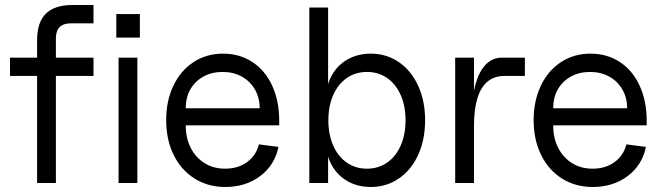

<svg xmlns="http://www.w3.org/2000/svg" viewBox="-20 -730 2645 766"><path d="M268 -710H353V-637H263Q233 -637 218 -622Q203 -607 203 -577V0H128V-570Q128 -641 163 -675.5Q198 -710 268 -710ZM20 -500H353V-427H20Z M453 -500H528V0H453ZM444 -674H538V-580H444Z M643 -251Q643 -328 672 -388.5Q701 -449 752.5 -482.5Q804 -516 870 -516Q936 -516 987 -482.5Q1038 -449 1066 -388Q1094 -327 1094 -248V-230H721Q721 -179 741 -140Q761 -101 796.5 -79Q832 -57 878 -57Q930 -57 966 -83.5Q1002 -110 1013 -154L1091 -144Q1076 -71 1018 -27.5Q960 16 879 16Q810 16 756.5 -17.5Q703 -51 673 -111.5Q643 -172 643 -251ZM868 -443Q825 -443 791.5 -424.5Q758 -406 739.5 -373.5Q721 -341 721 -298H1016Q1016 -340 997 -373Q978 -406 944.5 -424.5Q911 -443 868 -443Z M1280 -170V-330Q1280 -385 1302.5 -427Q1325 -469 1366 -492.5Q1407 -516 1459 -516Q1522 -516 1571.5 -482Q1621 -448 1648.5 -387.5Q1676 -327 1676 -250Q1676 -173 1648.5 -112.5Q1621 -52 1571.5 -18Q1522 16 1459 16Q1407 16 1366 -7.5Q1325 -31 1302.5 -73Q1280 -115 1280 -170ZM1214 -700H1289V0H1214ZM1598 -250Q1598 -307 1578.5 -351Q1559 -395 1524 -419Q1489 -443 1444 -443Q1399 -443 1364 -419Q1329 -395 1309.5 -351Q1290 -307 1290 -250Q1290 -193 1309.5 -149Q1329 -105 1364 -81Q1399 -57 1444 -57Q1489 -57 1524 -81Q1559 -105 1578.5 -149Q1598 -193 1598 -250Z M1796 -500H1871V-335L1863 -275Q1863 -345 1877.5 -395.5Q1892 -446 1918.5 -473Q1945 -500 1982 -500H2074V-427H1992Q1952 -427 1925 -404.5Q1898 -382 1884.5 -337.5Q1871 -293 1871 -228V0H1796Z M2109 -251Q2109 -328 2138 -388.5Q2167 -449 2218.5 -482.5Q2270 -516 2336 -516Q2402 -516 2453 -482.5Q2504 -449 2532 -388Q2560 -327 2560 -248V-230H2187Q2187 -179 2207 -140Q2227 -101 2262.5 -79Q2298 -57 2344 -57Q2396 -57 2432 -83.5Q2468 -110 2479 -154L2557 -144Q2542 -71 2484 -27.5Q2426 16 2345 16Q2276 16 2222.5 -17.5Q2169 -51 2139 -111.5Q2109 -172 2109 -251ZM2334 -443Q2291 -443 2257.5 -424.5Q2224 -406 2205.5 -373.5Q2187 -341 2187 -298H2482Q2482 -340 2463 -373Q2444 -406 2410.5 -424.5Q2377 -443 2334 -443Z"/></svg>

Font: Uncut Sans Variable
Style: Regular
Weight: 400
Designer: Kasper Nordkvist
Foundry: UNCUT.wtf
Version: Version 1.304;Glyphs 3.2 (3246)